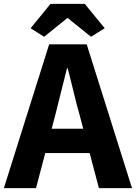

<svg xmlns="http://www.w3.org/2000/svg" viewBox="-26 -972 702 992"><path d="M228 -743H422L656 0H485L385 -379Q371 -426 354 -499L324 -619H320Q286 -480 260 -379L160 0H-6ZM146 -307H502V-181H146ZM132 -826 235 -952H412L515 -826L444 -782L325 -878H321L202 -782Z"/></svg>

Font: Merged Yaku Han JP ExtraBold
Style: Regular
Weight: 800
Designer: Ryoko NISHIZUKA 西塚涼子 (kana, bopomofo & ideographs); Paul D. Hunt (Latin, Greek & Cyrillic); Sandoll Communications 산돌커뮤니
Foundry: Adobe
Version: Version 2.004